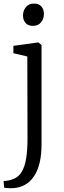

<svg xmlns="http://www.w3.org/2000/svg" viewBox="-36 -784 350 1047"><path d="M36.5 242Q31 242.5 20.2 242.2Q9.5 242 -0.8 241.2Q-11 240.5 -13.5 239L-16.5 203Q-9.5 203.5 6.8 200.8Q23 198 39.5 191Q67 180 83.5 151.2Q100 122.5 107 77.5Q114 32.5 114 -27.5L113 -476L37 -494V-534L167 -552H174.5L190.5 -538.5V2.5Q190.5 60.5 180 104Q169.5 147.5 149.2 177.5Q129 207.5 100.5 223.5Q72 239.5 36.5 242ZM142.5 -643Q117.5 -643 103.5 -658.5Q89.5 -674 89.5 -700Q89.5 -725.5 105 -745Q120.5 -764.5 149.5 -764.5H150.5Q175.5 -764.5 189.5 -749Q203.5 -733.5 203.5 -708Q203.5 -682 188 -662.5Q172.5 -643 143.5 -643Z"/></svg>

Font: Merriweather 48pt Light
Style: Regular
Weight: 300
Version: Version 2.100